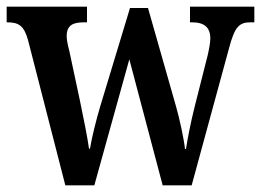

<svg xmlns="http://www.w3.org/2000/svg" viewBox="-21 -556 783 576"><path d="M63 -436 175 0H262L367 -378L467 0H554L666 -411C683 -476 697 -489 730 -489H742V-536H549V-489H555C592 -489 610 -474 610 -440C610 -429 606 -407 602 -390L563 -236C550 -184 542 -141 537 -109H534C531 -138 518 -199 507 -237L423 -532H369L280 -238C268 -198 254 -142 249 -110H246C242 -141 229 -205 219 -253L187 -403C183 -418 179 -436 179 -447C179 -480 197 -489 231 -489H240V-536H-1V-489H1C35 -489 51 -479 63 -436Z"/></svg>

Font: Noto Serif Ethiopic Condensed SemiBold
Style: Regular
Weight: 600
Width: 3
Designer: Monotype Design Team
Foundry: Monotype Imaging Inc.
Version: Version 2.102